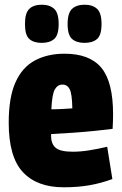

<svg xmlns="http://www.w3.org/2000/svg" viewBox="-20 -785 519 815"><path d="M250 10Q137 10 77 -54.5Q17 -119 17 -264Q17 -371 45.5 -435Q74 -499 127.5 -528Q181 -557 254 -557Q361 -557 410.5 -497Q460 -437 460 -300Q460 -290 459.5 -271Q459 -252 458 -238Q428 -234 383 -229.5Q338 -225 289 -221.5Q240 -218 197 -216Q197 -213 197 -207Q197 -174 216.5 -157.5Q236 -141 289 -141Q322 -141 359.5 -147Q397 -153 435 -162L457 -25Q408 -7 359 1.5Q310 10 250 10ZM198 -321Q221 -321 246.5 -322.5Q272 -324 287 -325Q286 -386 276 -406Q266 -426 245 -426Q225 -426 213 -406Q201 -386 198 -321ZM339 -603Q305 -603 286 -619.5Q267 -636 267 -683Q267 -730 286 -747.5Q305 -765 339 -765Q373 -765 392 -747.5Q411 -730 411 -683Q411 -636 392 -619.5Q373 -603 339 -603ZM157 -603Q123 -603 104.5 -619.5Q86 -636 86 -683Q86 -730 104.5 -747.5Q123 -765 157 -765Q191 -765 210 -747.5Q229 -730 229 -683Q229 -636 210 -619.5Q191 -603 157 -603Z"/></svg>

Font: Georama SemiCondensed ExtraBold
Style: Regular
Weight: 800
Width: 4
Designer: Jean-Baptiste Levee
Foundry: Production Type
Version: Version 1.000